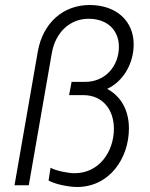

<svg xmlns="http://www.w3.org/2000/svg" viewBox="-20 -740 598 767"><path d="M288 7C416 7 495 -106 495 -227C495 -299 464 -355 408 -385C475 -416 514 -489 514 -563C514 -655 446 -720 338 -720C232 -720 151 -648 131 -534L38 0H95L187 -528C202 -612 260 -665 334 -665C409 -665 455 -619 455 -553C455 -477 401 -412 319 -413H266L256 -360H313C390 -360 435 -302 435 -226C435 -133 375 -48 278 -48C254 -48 205 -57 182 -70L174 -19C199 -4 255 7 288 7Z"/></svg>

Font: Fixel Text 20240404 Light
Style: Italic
Weight: 300
Width: 4
Italic angle: -10°
Designer: AlfaBravo + MacPaw
Foundry: Kyrylo Tkachov, Marchela Mozhyna, Serhii Makarenko, Maria Weinstein, Zakhar Kryvoshyya
Version: Version 1.211;Glyphs 3.2 (3225)